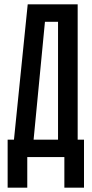

<svg xmlns="http://www.w3.org/2000/svg" viewBox="-20 -720 420 880"><path d="M15 140V-80H44L107 -700H336V-80H365V140H275V0H105V140ZM134 -80H246V-620H186Z"/></svg>

Font: Tektur Condensed
Style: Regular
Weight: 400
Width: 3
Designer: Adam Jagosz
Foundry: Adam Jagosz
Version: Version 1.005;gftools[0.9.30]